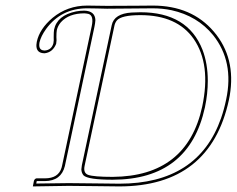

<svg xmlns="http://www.w3.org/2000/svg" viewBox="-20 -666 848 688"><path d="M181.2 -508.8Q168.9 -478.5 140.1 -475.1Q109.4 -475.1 110.4 -504.9Q110.8 -510.7 111.8 -516.1Q121.6 -562.5 168.5 -602.1Q221.7 -646 292.5 -646Q305.7 -646 327.1 -645.5Q349.1 -645 363.3 -645Q400.4 -645 469.7 -645.5Q513.2 -646 527.3 -646Q667 -646 746.6 -552.2Q826.2 -458.5 803.2 -323.2Q801.8 -314.9 800.3 -308.1Q733.4 1.5 407.7 2Q378.4 2 323.2 1Q261.7 0 226.1 0L97.7 2L101.6 -18.1Q104.5 -25.9 110.8 -26.9H140.6Q189.5 -26.9 200.7 -65.4Q201.7 -69.3 202.6 -73.2L308.6 -571.8Q316.9 -610.4 296.9 -616.2Q290 -617.7 282.2 -618.2Q226.6 -618.2 197.8 -585.9Q187 -572.8 183.6 -558.1Q182.1 -549.8 182.1 -533.2Q183.6 -521.5 181.2 -508.8ZM283.2 -71.8Q277.8 -46.4 295.4 -39.6Q315.4 -32.2 383.8 -32.2Q650.4 -34.2 704.6 -284.2Q736.8 -436 673.8 -526.9Q614.3 -611.8 482.9 -611.8Q414.6 -611.8 398.4 -592.3Q392.1 -584 390.1 -574.2ZM171.4 -511.2Q173.3 -522.9 172.4 -531.2V-532.2V-532.7Q172.4 -552.2 173.8 -560.1Q184.6 -610.8 252 -625Q267.6 -627.9 282.2 -627.9Q320.8 -626.5 321.8 -593.8Q321.3 -583.5 318.4 -569.8L212.4 -70.8Q199.2 -17.6 140.6 -17.1H111.8L111.3 -15.6L109.9 -8.3Q184.6 -9.8 226.1 -9.8Q261.7 -9.8 323.2 -8.8Q378.4 -7.8 407.7 -7.8Q689.5 -7.8 772 -242.2Q783.2 -274.4 790.5 -310.1Q819.3 -445.3 743.7 -540Q687.5 -608.9 594.7 -629.4Q562.5 -636.2 527.3 -636.2Q513.2 -636.2 469.7 -635.7Q399.9 -635.3 363.3 -634.8Q349.1 -634.8 326.7 -635.7Q305.2 -636.2 292.5 -636.2Q199.2 -636.2 145 -562Q126.5 -536.1 121.6 -514.2Q117.2 -489.7 133.3 -485.8Q136.7 -485.4 140.1 -484.9Q165 -486.8 171.4 -511.2ZM273.4 -74.2 380.4 -576.2Q389.2 -617.2 451.7 -621.1Q464.4 -621.6 482.9 -622.1Q652.8 -622.1 705.6 -487.8Q724.6 -438 724.6 -376.5Q724.6 -330.1 714.4 -281.7Q658.2 -22.5 383.8 -22Q295.4 -22 279.3 -37.6Q272 -46.4 271.5 -59.1Q272 -65.9 273.4 -74.2Z"/></svg>

Font: Linux Biolinum Outline O
Style: Italic
Weight: 400
Italic angle: -12°
Designer: Philipp H. Poll
Foundry: Philipp H. Poll
Version: Version 0.6.2